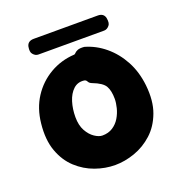

<svg xmlns="http://www.w3.org/2000/svg" viewBox="-130 -824 897 950"><g transform="rotate(-20 318.0 -348.5)"><path d="M118 -645Q108 -656 113 -684Q119 -711 151 -711H488Q519 -711 525 -684Q530 -656 520 -645Q508 -630 492 -630H146Q130 -630 118 -645ZM594 -305Q603 -221 580.5 -160.5Q558 -100 515.5 -61.5Q473 -23 420.5 -4.5Q368 14 317 14Q265 14 213 -4.5Q161 -23 119 -61.5Q77 -100 55 -160.5Q33 -221 42 -305Q50 -382 87.5 -439.5Q125 -497 183.5 -531Q242 -565 312 -569Q316 -569 320.5 -574.5Q325 -580 336.5 -585Q348 -590 372 -588Q429 -572 476.5 -532.5Q524 -493 555 -435.5Q586 -378 594 -305ZM307 -145Q339 -145 362 -160Q385 -175 399 -198.5Q413 -222 419.5 -248Q426 -274 426 -295Q426 -338 412 -362.5Q398 -387 348 -406Q334 -411 329 -421Q324 -431 314 -432Q281 -436 258 -414.5Q235 -393 223.5 -356Q212 -319 212 -276Q212 -233 228 -204Q244 -175 266.5 -160Q289 -145 307 -145Z"/></g></svg>

Font: Potta One
Style: Regular
Weight: 400
Designer: 108,108go
Foundry: Font Zone 108
Version: Version 1.000